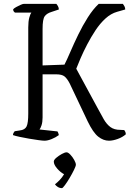

<svg xmlns="http://www.w3.org/2000/svg" viewBox="-20 -727 670 992"><path d="M210 0Q201 0 179 -3Q157 -6 130.5 -10.5Q104 -15 81 -20Q58 -25 47 -29Q47 -35 50 -40.5Q53 -46 56 -49L82 -53Q109 -56 117.5 -74Q126 -92 126 -140V-585Q126 -617 131.5 -636.5Q137 -656 142 -662H57Q54 -664 51 -668Q48 -672 48 -679Q52 -684 63.5 -690.5Q75 -697 86.5 -702Q98 -707 103 -707H271Q275 -703 279.5 -695Q284 -687 284 -678L245 -665Q222 -658 211 -643Q200 -628 200 -578V-389L313 -393Q325 -416 343 -458Q361 -500 384 -547.5Q407 -595 434 -637.5Q461 -680 490 -707H615Q619 -702 623 -694.5Q627 -687 627 -678L585 -666Q553 -657 525 -631.5Q497 -606 473.5 -570.5Q450 -535 430.5 -497.5Q411 -460 396.5 -426.5Q382 -393 374 -372L483 -171Q501 -137 516 -111Q531 -85 550.5 -70.5Q570 -56 602 -56L622 -55Q624 -52 627 -46.5Q630 -41 630 -33Q613 -18 588 -9Q563 0 543 0Q514 0 487.5 -21Q461 -42 433 -100L340 -296Q327 -321 313.5 -332Q300 -343 270 -343H200V-120Q200 -96 194.5 -79.5Q189 -63 184 -58L277 -48Q279 -45 281 -40Q283 -35 284 -29Q268 -17 247 -8.5Q226 0 210 0ZM300 245Q288 245 278 238.5Q268 232 264 225Q275 217 288.5 203Q302 189 311 173Q293 164 275.5 144Q258 124 258 108Q258 99 271 88Q284 77 299.5 68.5Q315 60 324 60Q332 60 343.5 72Q355 84 363.5 99.5Q372 115 372 124Q372 131 362.5 150.5Q353 170 340 192Q327 214 315.5 229.5Q304 245 300 245Z"/></svg>

Font: Texturina 72pt Light
Style: Regular
Weight: 300
Designer: Guillermo Torres Carreño
Foundry: Omnibus-Type
Version: Version 1.002; ttfautohint (v1.8.3)